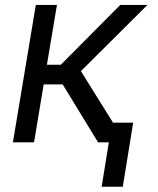

<svg xmlns="http://www.w3.org/2000/svg" viewBox="-20 -565 627 762"><path d="M31.2 0H115.1L153.4 -230.1H228.7L369.3 0H411.9L383.5 176.1H467.3L508.5 -78.1H428.6L301.1 -282.7L565.3 -545.5H457.4L221.6 -308.2H166.2L206 -545.5H122.2Z"/></svg>

Font: Margiela Sans
Style: Italic
Weight: 400
Italic angle: -9.39999°
Designer: Stefan Endress, Andreas Faust
Version: Version 1.100;FEAKit 1.0